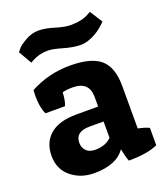

<svg xmlns="http://www.w3.org/2000/svg" viewBox="-134 -805 779 905"><g transform="rotate(-20 256.0 -353.0)"><path d="M46 -426Q46 -441 47 -458Q140 -508 247 -508Q354 -508 400.5 -467.5Q447 -427 447 -333V-120Q482 -113 502 -103V-16Q451 8 356 8Q346 -18 339 -55Q296 8 183 8Q116 8 68.5 -31Q21 -70 21 -137Q21 -204 65.5 -242.5Q110 -281 198 -281H307V-329Q307 -407 224 -407Q193 -407 173 -401Q171 -359 161 -336H63Q46 -371 46 -426ZM226 -94Q277 -94 307 -124V-206H237Q165 -206 165 -151Q165 -126 180.5 -110Q196 -94 226 -94ZM318 -686Q375 -686 411 -707L423 -714L463 -651Q459 -645 441.5 -630Q424 -615 408 -606Q367 -582 330 -582Q293 -582 245.5 -596Q198 -610 173 -610Q130 -610 94 -590L82 -583L44 -649Q49 -656 58.5 -667Q68 -678 99.5 -696Q131 -714 164.5 -714Q198 -714 243 -700Q288 -686 318 -686Z"/></g></svg>

Font: Patua One
Style: Regular
Weight: 400
Designer: luciano Vergara
Foundry: Luciano Vergara
Version: Version 1.002